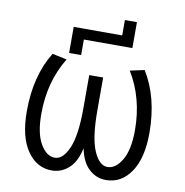

<svg xmlns="http://www.w3.org/2000/svg" viewBox="-107 -1146 1215 1260"><g transform="rotate(10 500.0 -516.0)"><path d="M623 -941.4V-1043.9H703.1V-871.1H379.9V-767.6H299.8V-941.4ZM502 -168Q483.4 -82 440.4 -39.1Q389.6 11.7 320.3 11.7Q219.7 11.7 156.2 -81.1Q92.8 -173.8 92.8 -342.8Q92.8 -580.1 194.3 -743.2L291 -722.7Q189.5 -556.6 189.5 -342.8Q189.5 -212.9 230 -143.6Q270.5 -74.2 325.7 -74.2Q380.9 -74.2 418 -160.2Q455.1 -246.1 455.1 -425.8V-647.5H547.9V-425.8Q547.9 -246.1 585 -160.2Q622.1 -74.2 676.8 -74.2Q731.4 -74.2 772.5 -143.6Q813.5 -212.9 813.5 -342.8Q813.5 -556.6 711.9 -722.7L807.6 -743.2Q909.2 -580.1 910.2 -342.8Q910.2 -173.8 847.2 -81.1Q784.2 11.7 681.6 11.7Q612.3 11.7 562.5 -39.1Q519.5 -82 502 -168Z"/></g></svg>

Font: Gen Shin Gothic Monospace Regular
Style: Regular
Weight: 400
Designer: [Source Han Sans]
Ryoko NISHIZUKA  (kana & ideographs); Paul D. Hunt (Latin, Greek & Cyrillic); Wenlong ZHANG  (bopomofo
Version: Version 1.002.20150607